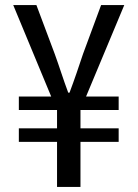

<svg xmlns="http://www.w3.org/2000/svg" viewBox="-20 -734 540 754"><path d="M204 0H296V-177H446V-230H296V-302H446V-355H318L468 -714H377L306 -522C290 -474 273 -423 253 -370H248C228 -423 213 -473 195 -522L123 -714H32L181 -355H54V-302H204V-230H54V-177H204Z"/></svg>

Font: Noto Sans Mono CJK HK
Style: Regular
Weight: 400
Designer: Ryoko NISHIZUKA 西塚涼子 (kana, bopomofo & ideographs); Paul D. Hunt (Latin, Greek & Cyrillic); Sandoll Communications 산돌커뮤니
Foundry: Adobe
Version: Version 2.004;hotconv 1.0.118;makeotfexe 2.5.65603